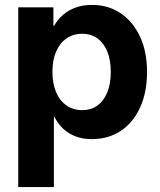

<svg xmlns="http://www.w3.org/2000/svg" viewBox="-20 -552 645 776"><path d="M53.7 204.1V-522.5H195.8V-447.8H198.7Q213.4 -473.6 235.4 -492.4Q257.3 -511.2 286.6 -521.7Q315.9 -532.2 352.1 -532.2Q417 -532.2 467 -498.8Q517.1 -465.3 545.7 -404.5Q574.2 -343.8 574.2 -261.2Q574.2 -178.2 546.1 -117.2Q518.1 -56.2 468 -22.9Q418 10.3 351.1 10.3Q314.9 10.3 285.9 -0.7Q256.8 -11.7 235.4 -31.7Q213.9 -51.8 200.2 -79.6H197.8V204.1ZM312 -106.9Q348.1 -106.9 373.8 -125.5Q399.4 -144 413.6 -178.7Q427.7 -213.4 427.7 -261.7Q427.7 -309.6 413.6 -344Q399.4 -378.4 373.8 -397Q348.1 -415.5 312 -415.5Q275.4 -415.5 248.3 -396.5Q221.2 -377.4 206.5 -343Q191.9 -308.6 191.9 -261.7Q191.9 -214.8 206.5 -179.9Q221.2 -145 248.5 -126Q275.9 -106.9 312 -106.9Z"/></svg>

Font: Inter 28pt
Style: Bold
Weight: 700
Designer: Rasmus Andersson
Foundry: rsms
Version: Version 4.001;git-66647c0bb